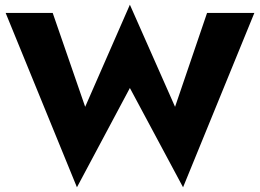

<svg xmlns="http://www.w3.org/2000/svg" viewBox="-20 -755 1105 816"><path d="M724 -301 532 -735 342 -301 204 -700H4L307 41L532 -381L758 41L1061 -700H860Z"/></svg>

Font: Glinicke Jost Bold
Style: Bold
Weight: 700
Version: Version 3.710